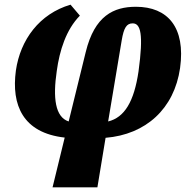

<svg xmlns="http://www.w3.org/2000/svg" viewBox="-20 -580 826 822"><path d="M205 222H397L432 10C604 -4 726 -114 751 -289C775 -463 698 -551 562 -551C467 -551 385 -513 347 -357L274 -60C216 -79 206 -161 223 -276C235 -364 263 -453 322 -513L282 -560C149 -521 67 -410 48 -278C28 -130 78 -11 257 9ZM501 -407C510 -461 522 -480 548 -480C582 -480 595 -435 573 -274C554 -145 513 -77 443 -60Z"/></svg>

Font: Noto Serif SemiCondensed Black
Style: Italic
Weight: 900
Width: 4
Italic angle: -12°
Designer: Monotype Design Team
Foundry: Monotype Imaging Inc.
Version: Version 2.014